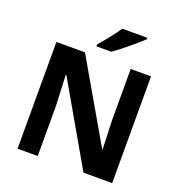

<svg xmlns="http://www.w3.org/2000/svg" viewBox="-161 -1071 1135 1207"><g transform="rotate(20 406.5 -467.0)"><path d="M618 -924V-934H451C422 -889 368 -824 336 -787V-774H435C486 -809 580 -887 618 -924ZM723 0V-714H587V-376C589 -310 592 -245 594 -179H591L281 -714H90V0H225V-336C222 -404 219 -472 216 -540H220L531 0Z"/></g></svg>

Font: Noto Sans Bassa Vah
Style: Bold
Weight: 700
Designer: Monotype Design Team
Foundry: Monotype Imaging Inc.
Version: Version 2.002